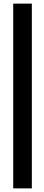

<svg xmlns="http://www.w3.org/2000/svg" viewBox="-20 -796 245 1061"><path d="M53 245V-776H156V245Z"/></svg>

Font: Brawler
Style: Bold
Weight: 700
Designer: Oleg Frolov, Haley Fiege
Foundry: Oleg Frolov, Haley Fiege
Version: Version 1.101; ttfautohint (v1.8.3)